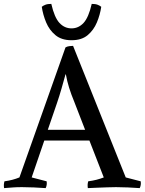

<svg xmlns="http://www.w3.org/2000/svg" viewBox="-25 -963 745 988"><path d="M203 -240 138 -50 215 -30Q218 -11 210 5Q183 3 149.5 1.5Q116 0 88 0Q60 0 42 1.5Q24 3 -4 5Q-7 -14 -2 -30Q20 -33 39 -38Q58 -43 75 -50L312 -719Q320 -724 331.5 -725.5Q343 -727 351 -727L622 -50L699 -30Q702 -11 694 5Q667 3 633.5 1.5Q600 0 572 0Q553 0 526 1Q499 2 472.5 3Q446 4 427 5Q424 -14 429 -30Q452 -33 471.5 -38Q491 -43 509 -50L435 -240ZM312 -580Q302 -544 291.5 -507Q281 -470 268 -432L221 -295H413L358 -437Q341 -478 330.5 -512Q320 -546 314 -580ZM343 -756Q292 -756 260.5 -782Q229 -808 212.5 -847.5Q196 -887 190 -928Q197 -934 208.5 -938.5Q220 -943 239 -943Q255 -873 281 -845Q307 -817 343 -817Q379 -817 405 -845Q431 -873 447 -943Q466 -943 477.5 -938.5Q489 -934 496 -928Q490 -887 473.5 -847.5Q457 -808 426 -782Q395 -756 343 -756Z"/></svg>

Font: Alike
Style: Regular
Weight: 400
Designer: Sveta Sebyakina
Foundry: Cyreal (www.cyreal.org)
Version: Version 1.301; ttfautohint (v1.8.4.7-5d5b)